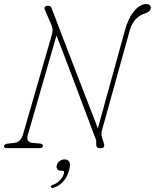

<svg xmlns="http://www.w3.org/2000/svg" viewBox="-25 -729 762 945"><path d="M112.5 -67Q101.5 -29 133.5 -26L172 -22.5Q187 -21 186 -10.5Q186 0 171 0H9Q-6 0 -5 -9.5Q-4 -20.5 12 -22L44 -25.5Q62.5 -27.5 72.8 -38.5Q83 -49.5 88 -66.5L229 -554Q235 -574.5 233.5 -586Q232 -597.5 227.5 -607.5L195.5 -681.5Q192 -689 196 -694.5Q200 -700 207.5 -700H216Q224 -700 227.5 -692.2Q231 -684.5 237 -668Q243 -651.5 259.8 -607.8Q276.5 -564 299.5 -504.5Q322.5 -445 347.2 -380.2Q372 -315.5 395 -256.5Q418 -197.5 434.5 -154.8Q451 -112 456.5 -97L590.5 -582Q606.5 -640 635.2 -674.5Q664 -709 695 -709Q717 -709 717 -690Q717 -671.5 686 -662Q631.5 -644.5 612.5 -575.5L476.5 -86Q471.5 -69 478.5 -47.5L486 -24.5Q493.5 0 472.5 0H465Q447 0 448.5 -23.5Q449.5 -36 447.5 -41Q445.5 -46 443 -52.5Q431.5 -83 413.5 -131Q395.5 -179 373.8 -236.5Q352 -294 330 -352.8Q308 -411.5 288 -464Q268 -516.5 253 -554ZM275 111.5Q262.5 111.5 257 103.2Q251.5 95 254.5 84Q258 71.5 269 63.5Q280 55.5 293 55.5Q308 55.5 315.8 67.2Q323.5 79 315 109.5Q306 143 285 165.5Q264 188 238.5 195Q228 198 225.5 191.5Q225.5 182.5 236 180.5Q255 174 269.8 158.2Q284.5 142.5 289.5 125Q293 111.5 282 111.5Z"/></svg>

Font: Fraunces144ptSuperSoftThinItalic
Style: Italic
Weight: 100
Italic angle: -16°
Version: Version 1.000;[0bf87f6ff]